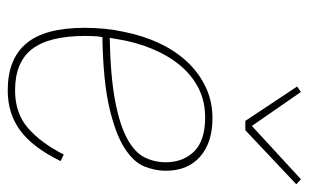

<svg xmlns="http://www.w3.org/2000/svg" viewBox="-171 -616 799 497"><g transform="rotate(90 228.5 -367.5)"><path d="M214 12Q133 12 92.5 -36Q52 -84 52 -187Q52 -213 54.5 -238.5Q57 -264 62 -287Q72 -338 92 -380.5Q112 -423 141 -453.5Q170 -484 206.5 -501Q243 -518 286 -518Q349 -518 385.5 -486Q422 -454 422 -397Q422 -370 411 -342Q400 -314 363.5 -290.5Q327 -267 258.5 -251Q190 -235 76 -233Q74 -222 73.5 -209.5Q73 -197 73 -189Q73 -95 107 -51Q141 -7 214 -7Q273 -7 311.5 -40.5Q350 -74 380 -133L397 -125Q362 -53 318 -20.5Q274 12 214 12ZM284 -499Q242 -499 208.5 -482Q175 -465 149.5 -434.5Q124 -404 106.5 -362Q89 -320 81 -270L78 -252Q178 -254 241 -266Q304 -278 339.5 -297.5Q375 -317 387.5 -342.5Q400 -368 400 -397Q400 -442 372 -470.5Q344 -499 284 -499ZM293 -603 204 -737 218 -747 306 -620 444 -747 457 -735 317 -603Z"/></g></svg>

Font: IBM Plex Sans Condensed Thin
Style: Italic
Weight: 100
Width: 3
Italic angle: -11°
Designer: Mike Abbink, Paul van der Laan, Pieter van Rosmalen
Foundry: Bold Monday
Version: Version 1.3